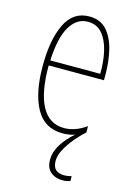

<svg xmlns="http://www.w3.org/2000/svg" viewBox="-116 -598 611 876"><g transform="rotate(15 190.0 -160.0)"><path d="M216 139Q216 193 270 193Q281 193 291 191Q301 189 305 188V211Q299 213 289.5 215Q280 217 269 217Q235 217 212.5 198Q190 179 190 140Q190 104 212 68.5Q234 33 271 1Q244 10 214 10Q128 10 87.5 -63.5Q47 -137 47 -264Q47 -388 83 -462.5Q119 -537 195 -537Q248 -537 278 -503Q308 -469 321 -415Q334 -361 334 -301V-273H73Q72 -148 107.5 -81.5Q143 -15 214 -15Q266 -15 318 -52V-22Q293 0 269.5 28.5Q246 57 231 85.5Q216 114 216 139ZM195 -512Q143 -512 111 -459Q79 -406 74 -297H310Q311 -356 299.5 -404.5Q288 -453 262.5 -482.5Q237 -512 195 -512Z"/></g></svg>

Font: Noto Sans Telugu ExtraCondensed Thin
Style: Regular
Weight: 100
Width: 2
Designer: Jelle Bosma - Monotype Design Team
Foundry: Monotype Imaging Inc.
Version: Version 2.005; ttfautohint (v1.8.4.7-5d5b)